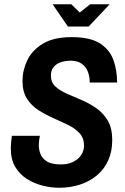

<svg xmlns="http://www.w3.org/2000/svg" viewBox="-20 -873 587 905"><path d="M259 12Q221 12 181 2Q141 -8 107 -29.5Q73 -51 52 -86Q31 -121 31 -172Q31 -189 33 -207.5Q35 -226 36 -233H168Q167 -227 165 -215.5Q163 -204 163 -185Q163 -168 170.5 -147.5Q178 -127 200.5 -112.5Q223 -98 267 -98Q294 -98 314 -105.5Q334 -113 348 -125.5Q362 -138 369 -154Q376 -170 376 -187Q376 -222 355 -245Q334 -268 301 -284Q268 -300 231 -316.5Q194 -333 161 -354Q128 -375 107 -408Q86 -441 86 -491Q86 -541 108.5 -588.5Q131 -636 182 -667Q233 -698 318 -698Q405 -698 451 -668.5Q497 -639 514.5 -590.5Q532 -542 532 -484H403Q403 -513 393.5 -536.5Q384 -560 364 -573.5Q344 -587 311 -587Q303 -587 288 -585Q273 -583 257.5 -576Q242 -569 231 -554.5Q220 -540 220 -516Q220 -485 241 -465.5Q262 -446 295 -431.5Q328 -417 364.5 -401.5Q401 -386 434 -363Q467 -340 488 -304.5Q509 -269 509 -213Q509 -159 490 -117Q471 -75 437 -46.5Q403 -18 357.5 -3Q312 12 259 12ZM300 -748 228 -853H316L356 -814L405 -853H497L398 -748Z"/></svg>

Font: Archivo Narrow
Style: Bold Italic
Weight: 700
Italic angle: -8°
Designer: Hector Gatti
Foundry: Omnibus-Type
Version: Version 3.002